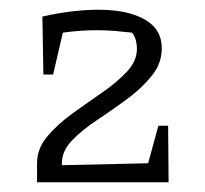

<svg xmlns="http://www.w3.org/2000/svg" viewBox="-20 -750 420 394"><path d="M56 -376V-415Q56 -445 77 -470Q98 -495 128.5 -517Q159 -539 189.5 -560Q220 -581 240.5 -603Q261 -625 261 -650Q261 -658 259 -666.5Q257 -675 251 -683Q234 -685 216 -686.5Q198 -688 179 -688Q144 -688 109 -683L89 -597H69L67 -716Q98 -723 126.5 -726.5Q155 -730 182 -730Q242 -730 277 -710Q312 -690 312 -651Q312 -620 291.5 -594.5Q271 -569 240.5 -546.5Q210 -524 179 -503.5Q148 -483 127.5 -461.5Q107 -440 107 -415V-411L284 -415L305 -492H325L326 -376Z"/></svg>

Font: Piazzolla Light
Style: Regular
Weight: 300
Designer: Juan Pablo del Peral
Foundry: Huerta Tipografica
Version: Version 1.330